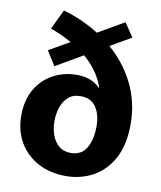

<svg xmlns="http://www.w3.org/2000/svg" viewBox="-84 -802 735 879"><g transform="rotate(10 284.0 -362.5)"><path d="M281 10Q208 10 152 -20Q96 -50 64.5 -103.5Q33 -157 33 -228Q33 -300 63 -351Q93 -402 143 -428.5Q193 -455 251 -455Q322 -455 360 -414L362 -416Q348 -456 324 -489Q300 -522 268 -549L143 -476L101 -543L197 -598Q174 -611 149 -622.5Q124 -634 98 -643L142 -735Q232 -709 308 -661L429 -731L472 -667L375 -611Q449 -547 491 -461.5Q533 -376 533 -275Q533 -178 498.5 -115Q464 -52 407 -21Q350 10 281 10ZM285 -98Q335 -98 358 -137.5Q381 -177 381 -239Q381 -292 358 -327Q335 -362 286 -362Q250 -362 228 -342Q206 -322 196.5 -291.5Q187 -261 187 -230Q187 -195 197.5 -165Q208 -135 230 -116.5Q252 -98 285 -98Z"/></g></svg>

Font: Murecho SemiBold
Style: Regular
Weight: 600
Designer: Neil Summerour
Foundry: Positype
Version: Version 1.010; ttfautohint (v1.8.3)